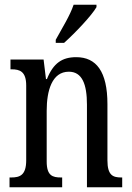

<svg xmlns="http://www.w3.org/2000/svg" viewBox="-20 -786 555 806"><path d="M214 -619V-606H249C297 -649 365 -721 385 -756V-766H289C274 -721 242 -670 214 -619ZM20 0H241V-41H236C201 -41 176 -48 176 -108V-321C176 -405 198 -485 269 -485C325 -485 345 -432 345 -347V0H493V-41H489C454 -41 431 -50 431 -113V-349C431 -486 384 -546 300 -546C242 -546 204 -522 177 -454H173L163 -536H24V-495H29C63 -495 90 -486 90 -427V-113C90 -50 63 -41 27 -41H20Z"/></svg>

Font: Noto Serif Ethiopic XCn
Style: Regular
Weight: 400
Width: 2
Designer: Monotype Design Team
Foundry: Monotype Imaging Inc.
Version: Version 2.102